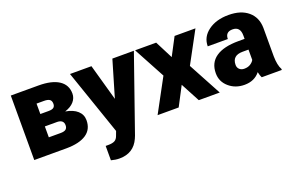

<svg xmlns="http://www.w3.org/2000/svg" viewBox="-91 -901 2288 1478"><g transform="rotate(-20 1053.5 -162.5)"><path d="M57.1 0V-528.3H283.7Q392.6 -528.3 450.4 -490.2Q508.3 -452.1 508.3 -380.4Q508.3 -343.8 482.9 -314.7Q457.5 -285.6 408.7 -270Q471.7 -259.3 505.9 -228.3Q540 -197.3 540 -150.9Q540 -76.2 483.6 -38.3Q427.2 -0.5 321.3 0ZM222.2 -215.3V-126H318.4Q349.1 -126 362.3 -136.7Q375.5 -147.5 375.5 -169.4Q375.5 -213.4 324.7 -215.3ZM222.2 -316.9H290Q319.8 -316.9 331.8 -326.9Q343.8 -336.9 343.8 -356.4Q343.8 -381.8 329.1 -392.1Q314.5 -402.3 283.7 -402.3H222.2Z M801.3 -230.5 889.2 -528.3H1065.4L850.1 88.4L840.8 110.8Q794.9 213.4 678.7 213.4Q646.5 213.4 610.8 203.6V85.9H632.3Q667 85.9 685.3 75.9Q703.6 65.9 712.4 40L725.6 4.9L542 -528.3H717.8Z M1322.3 -382.8 1398.9 -528.3H1569.8L1430.7 -271L1576.7 0H1404.8L1321.8 -156.2L1240.2 0H1067.4L1213.9 -271L1075.2 -528.3H1248Z M1920.4 0Q1911.6 -16.1 1904.8 -47.4Q1859.4 9.8 1777.8 9.8Q1703.1 9.8 1650.9 -35.4Q1598.6 -80.6 1598.6 -148.9Q1598.6 -234.9 1662.1 -278.8Q1725.6 -322.8 1846.7 -322.8H1897.5V-350.6Q1897.5 -423.3 1834.5 -423.3Q1775.9 -423.3 1775.9 -365.7H1611.3Q1611.3 -442.4 1676.5 -490.2Q1741.7 -538.1 1842.8 -538.1Q1943.8 -538.1 2002.4 -488.8Q2061 -439.5 2062.5 -353.5V-119.6Q2063.5 -46.9 2085 -8.3V0ZM1817.4 -107.4Q1848.1 -107.4 1868.4 -120.6Q1888.7 -133.8 1897.5 -150.4V-234.9H1849.6Q1763.7 -234.9 1763.7 -157.7Q1763.7 -135.3 1778.8 -121.3Q1793.9 -107.4 1817.4 -107.4Z"/></g></svg>

Font: Roboto Black
Style: Regular
Weight: 900
Designer: Google
Version: Version 2.134; 2016